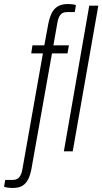

<svg xmlns="http://www.w3.org/2000/svg" viewBox="-92 -751 508 953"><path d="M-29 182Q-35 182 -43 181.5Q-51 181 -58.5 179.5Q-66 178 -72 176L-66 142H-28Q-7 142 4 128Q15 114 19 90L121 -486H63L69 -526H128L147 -629Q153 -661 163.5 -683.5Q174 -706 193.5 -718.5Q213 -731 245 -731Q251 -731 258 -730.5Q265 -730 272 -729Q279 -728 285 -725L279 -691H240Q218 -691 207.5 -677Q197 -663 193 -639L173 -526H250L243 -486H166L65 82Q60 113 49.5 135.5Q39 158 21 170Q3 182 -29 182ZM225 0 351 -723H396L269 0Z"/></svg>

Font: Archivo Condensed Thin
Style: Italic
Weight: 250
Width: 3
Italic angle: -10°
Designer: Hector Gatti
Foundry: Omnibus-Type
Version: Version 2.001